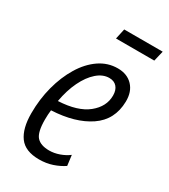

<svg xmlns="http://www.w3.org/2000/svg" viewBox="-178 -790 778 886"><g transform="rotate(30 211.0 -347.0)"><path d="M176 11Q102 11 70.5 -32Q39 -75 39 -156Q39 -231 57 -299Q75 -367 107.5 -420.5Q140 -474 184.5 -504.5Q229 -535 282 -535Q332 -535 361.5 -504Q391 -473 390 -420Q388 -322 312 -270.5Q236 -219 111 -213Q108 -189 108 -162Q108 -95 129 -71.5Q150 -48 196 -48Q222 -48 249 -57.5Q276 -67 297 -83L304 -28Q279 -11 246.5 0Q214 11 176 11ZM117 -266Q220 -271 272.5 -313.5Q325 -356 325 -415Q325 -444 310.5 -460.5Q296 -477 270 -477Q236 -477 205 -450Q174 -423 151 -375.5Q128 -328 117 -266ZM205 -650 217 -705H422L409 -650Z"/></g></svg>

Font: Ubuntu Sans Condensed
Style: Italic
Weight: 400
Width: 3
Italic angle: -13.5°
Designer: Dalton Maag Ltd
Foundry: Dalton Maag Ltd
Version: Version 1.006; ttfautohint (v1.8.4.7-5d5b)